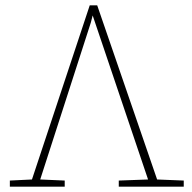

<svg xmlns="http://www.w3.org/2000/svg" viewBox="-20 -701 721 721"><path d="M17 0V-23L100 -27L317 -681H345L570 -27L670 -23V0H426V-23L536 -27L328 -643L321 -616L131 -27L223 -23V0Z"/></svg>

Font: Source Serif 4 SmText ExtraLight
Style: Regular
Weight: 200
Designer: Frank Grießhammer
Foundry: Adobe
Version: Version 4.005;hotconv 1.1.0;makeotfexe 2.6.0